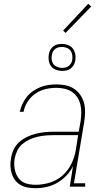

<svg xmlns="http://www.w3.org/2000/svg" viewBox="-20 -982 540 1010"><path d="M167 8Q146 8 126 4.5Q106 1 89 -8.5Q72 -18 60 -33.5Q48 -49 42 -68Q36 -87 35 -107.5Q34 -128 38 -149Q41 -172 51.5 -194.5Q62 -217 80 -233.5Q98 -250 120.5 -261Q143 -272 166.5 -278Q190 -284 213 -286.5Q236 -289 259 -289H394L404 -344Q407 -366 407.5 -388.5Q408 -411 403 -431.5Q398 -452 387 -469.5Q376 -487 359 -498.5Q342 -510 320.5 -515Q299 -520 277 -520Q249 -520 220.5 -513.5Q192 -507 167 -490Q142 -473 125.5 -447.5Q109 -422 104 -394H84Q89 -415 98 -435Q107 -455 121 -472.5Q135 -490 154 -503Q173 -516 193.5 -524Q214 -532 235 -535Q256 -538 277 -538Q302 -538 326 -533Q350 -528 369.5 -515Q389 -502 402.5 -482.5Q416 -463 422 -440Q428 -417 427.5 -391.5Q427 -366 423 -341L369 -18H428V0H347L364 -108Q351 -81 329 -58Q307 -35 280.5 -20Q254 -5 225 1.5Q196 8 167 8ZM168 -10Q205 -10 242.5 -21.5Q280 -33 309.5 -59.5Q339 -86 356 -121.5Q373 -157 379 -194L391 -271H259Q238 -271 217 -269Q196 -267 175 -262Q154 -257 134 -247.5Q114 -238 97 -223.5Q80 -209 70.5 -188.5Q61 -168 57 -148Q54 -130 55 -112Q56 -94 61 -77.5Q66 -61 76 -47Q86 -33 100.5 -24.5Q115 -16 132.5 -13Q150 -10 168 -10ZM306 -609Q289 -609 273.5 -615Q258 -621 248.5 -634Q239 -647 236.5 -663.5Q234 -680 237 -697Q239 -709 245 -720Q251 -731 261 -738.5Q271 -746 283 -748.5Q295 -751 306 -751Q323 -751 338.5 -745Q354 -739 363.5 -726Q373 -713 376 -696.5Q379 -680 376 -663Q374 -651 368 -640Q362 -629 352 -621.5Q342 -614 330 -611.5Q318 -609 306 -609ZM306 -625Q315 -625 324.5 -627Q334 -629 341.5 -635Q349 -641 354 -649.5Q359 -658 360 -667Q362 -680 360 -693Q358 -706 351 -715.5Q344 -725 331.5 -730Q319 -735 306 -735Q297 -735 288 -733Q279 -731 271 -725Q263 -719 258.5 -710.5Q254 -702 253 -693Q250 -680 252 -667Q254 -654 261.5 -644.5Q269 -635 281 -630Q293 -625 306 -625ZM325 -809 312 -821 444 -962 460 -948Z"/></svg>

Font: Iosevka Slab Thin Oblique
Style: Regular
Weight: 100
Italic angle: -9°
Monospace: yes
Designer: Belleve Invis
Foundry: Belleve Invis
Version: Version 11.1.0; ttfautohint (v1.8.3)